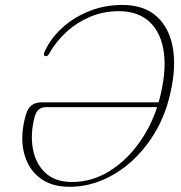

<svg xmlns="http://www.w3.org/2000/svg" viewBox="-20 -728 712 757"><path d="M80.5 -270.5Q88 -300 103.8 -312.2Q119.5 -324.5 144.5 -324.5H605Q606.5 -329 608 -334Q636.5 -441 626.2 -519.5Q616 -598 570.5 -641Q525 -684 448.5 -684Q388 -684 335.5 -661.8Q283 -639.5 242.2 -602.2Q201.5 -565 176 -520Q172.5 -513.5 169.2 -510Q166 -506.5 160.5 -506.5Q154.5 -506.5 153.5 -511Q152.5 -515.5 154.5 -521Q176.5 -572.5 221.8 -615Q267 -657.5 328.8 -683Q390.5 -708.5 462.5 -708.5Q549.5 -708.5 600.2 -661Q651 -613.5 663 -529.8Q675 -446 645.5 -336Q626.5 -263.5 588.2 -200.8Q550 -138 497.8 -91Q445.5 -44 383.2 -17.8Q321 8.5 254 8.5Q181 8.5 135 -28Q89 -64.5 74 -127.8Q59 -191 80.5 -270.5ZM263.5 -10.5Q340.5 -10.5 407 -50.5Q473.5 -90.5 523.2 -157.5Q573 -224.5 599.5 -305.5H161Q143.5 -305.5 132.8 -296.2Q122 -287 116 -265.5Q99 -198.5 109.8 -140.5Q120.5 -82.5 159 -46.5Q197.5 -10.5 263.5 -10.5Z"/></svg>

Font: Fraunces 72pt Soft Thin
Style: Italic
Weight: 100
Italic angle: -16°
Version: Version 1.000;[0bf87f6ff]